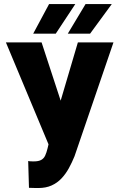

<svg xmlns="http://www.w3.org/2000/svg" viewBox="-20 -921 592 951"><path d="M234.9 -268.1 365.7 -710.9H542L349.1 -147Q336.4 -115.7 320.8 -87.4Q305.2 -59.1 284.4 -37.1Q263.7 -15.1 235.6 -2.4Q207.5 10.3 169.9 10.3Q160.2 10.3 147 10Q133.8 9.8 123.5 9.3L119.6 -123.5Q125 -122.1 134.5 -121.8Q144 -121.6 147.5 -121.6Q170.9 -121.6 183.8 -128.7Q196.8 -135.7 203.6 -150.1Q210.4 -164.6 215.8 -187ZM186 -710.9 287.1 -402.3 340.3 -205.1H220.7L9.3 -710.9ZM315.9 -754.4 403.8 -900.9H533.7L426.3 -754.4ZM144.5 -754.4 223.1 -900.9H353L256.3 -754.4Z"/></svg>

Font: Roboto Condensed Black
Style: Regular
Weight: 900
Designer: Christian Robertson
Foundry: Google
Version: Version 3.008; 2023